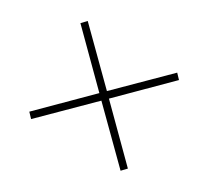

<svg xmlns="http://www.w3.org/2000/svg" viewBox="-92 -702 753 695"><g transform="rotate(30 285.0 -355.0)"><path d="M79 -170 265 -355 79 -540 98 -560 285 -375 472 -560 491 -540 305 -355 491 -170 472 -150 285 -335 98 -150Z"/></g></svg>

Font: Trirong Thin
Style: Regular
Weight: 250
Designer: Katatrad Team
Foundry: CadsonDemak
Version: Version 1.001